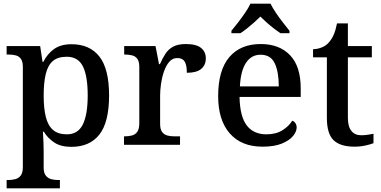

<svg xmlns="http://www.w3.org/2000/svg" viewBox="-20 -786 2069 1042"><path d="M16 236V191H26Q46 191 64 186Q82 181 93 166Q104 151 104 121V-422Q104 -452 93.5 -466.5Q83 -481 65.5 -485.5Q48 -490 27 -490H16V-536H198L211 -450H215Q237 -494 273.5 -520Q310 -546 368 -546Q467 -546 519.5 -479Q572 -412 572 -268Q572 -123 519.5 -56Q467 11 367 11Q311 11 275.5 -12Q240 -35 218 -71H213Q215 -43 216 -11.5Q217 20 217 41V124Q217 153 229 167.5Q241 182 258.5 186.5Q276 191 296 191H305V236ZM343 -57Q403 -57 429.5 -110.5Q456 -164 456 -268Q456 -373 430 -425.5Q404 -478 342 -478Q294 -478 267 -455Q240 -432 228.5 -385Q217 -338 217 -268Q217 -199 228.5 -152Q240 -105 267.5 -81Q295 -57 343 -57Z M653 0V-46H656Q679 -46 697 -51Q715 -56 725.5 -71.5Q736 -87 736 -118V-422Q736 -452 725.5 -466.5Q715 -481 697 -485.5Q679 -490 657 -490H654V-536H824L843 -438H848Q862 -470 878 -494.5Q894 -519 920 -533Q946 -547 989 -547Q1045 -547 1071 -526Q1097 -505 1097 -469Q1097 -433 1072 -412Q1047 -391 994 -391Q994 -432 982.5 -451.5Q971 -471 942 -471Q916 -471 898.5 -450.5Q881 -430 870 -398.5Q859 -367 854 -332Q849 -297 849 -268V-113Q849 -84 860 -69.5Q871 -55 888.5 -50.5Q906 -46 927 -46H957V0Z M1405 10Q1290 10 1227 -62Q1164 -134 1164 -264Q1164 -405 1224.5 -476Q1285 -547 1395 -547Q1496 -547 1554 -486.5Q1612 -426 1612 -307V-260H1280Q1282 -154 1319 -105.5Q1356 -57 1426 -57Q1478 -57 1513.5 -79.5Q1549 -102 1566 -131Q1576 -128 1583 -118Q1590 -108 1590 -94Q1590 -72 1570.5 -48Q1551 -24 1510 -7Q1469 10 1405 10ZM1493 -317Q1493 -396 1471 -442.5Q1449 -489 1394 -489Q1344 -489 1315 -445Q1286 -401 1282 -317ZM1236 -619Q1252 -638 1272 -664Q1292 -690 1310.5 -717Q1329 -744 1339 -766H1448Q1459 -744 1477 -717Q1495 -690 1515.5 -664Q1536 -638 1551 -619V-606H1502Q1485 -617 1465 -632.5Q1445 -648 1426.5 -664.5Q1408 -681 1393 -696Q1378 -681 1359.5 -664.5Q1341 -648 1321.5 -632.5Q1302 -617 1285 -606H1236Z M1904 10Q1827 10 1790.5 -25Q1754 -60 1754 -146V-475H1679V-519Q1701 -519 1724.5 -528Q1748 -537 1763 -554Q1780 -572 1791 -597.5Q1802 -623 1809 -659H1868V-536H1998V-475H1868V-147Q1868 -99 1887 -75.5Q1906 -52 1940 -52Q1959 -52 1975 -54.5Q1991 -57 2007 -60V-9Q1993 -3 1964 3.5Q1935 10 1904 10Z"/></svg>

Font: Noto Rashi Hebrew Medium
Style: Regular
Weight: 500
Version: Version 1.006